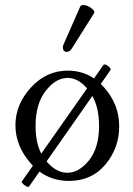

<svg xmlns="http://www.w3.org/2000/svg" viewBox="-20 -704 526 759"><path d="M352.1 -652.3 264.6 -513.2Q255.9 -499 244.6 -499Q228.5 -499 228.5 -517.1Q228.5 -522.9 231 -527.8L296.9 -677.7Q299.8 -684.1 309.1 -684.1Q325.7 -684.1 343.3 -669.9Q353 -662.1 353 -655.8Q353 -654.3 352.1 -652.3ZM451.2 -205.1Q451.2 -119.1 397 -54Q342.8 11.2 252 11.2Q186 11.2 136.2 -25.9L95.7 32.2Q94.2 34.7 90.8 34.7Q85.4 34.7 75.7 27.1Q65.9 19.5 65.9 14.6Q65.9 13.2 66.9 12.2L109.9 -48.8Q105.5 -53.2 101.6 -58.1Q41 -127 41 -209Q41 -291 102.1 -357.9Q163.1 -424.8 248 -424.8Q305.7 -424.8 351.6 -394L388.7 -446.8Q390.6 -449.2 394 -449.2Q399.4 -449.2 408.4 -442.1Q417.5 -435.1 417.5 -429.7Q417.5 -428.2 416.5 -426.8L378.4 -372.1Q384.8 -366.2 391.6 -358.4Q451.2 -291 451.2 -205.1ZM324.2 -354.5Q289.1 -396 247.1 -396Q200.2 -396 160.4 -344.5Q120.6 -293 120.6 -206.1Q120.6 -140.6 143.1 -96.7ZM345.2 -324.7 164.1 -65.9Q202.1 -21 246.1 -21Q292 -21 332 -70.3Q371.6 -120.1 371.6 -206.1Q371.6 -277.3 345.2 -324.7Z"/></svg>

Font: Junicode
Style: Regular
Weight: 400
Designer: Peter S. Baker
Foundry: Briery Creek Software
Version: Version 0.7.2